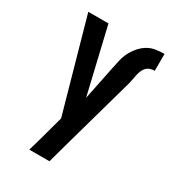

<svg xmlns="http://www.w3.org/2000/svg" viewBox="-180 -631 859 948"><g transform="rotate(30 250.0 -156.5)"><path d="M135 215Q146 179 156 142.5Q166 106 176 69L194 3L47 -520H162L250 -147L289 -338Q294 -362 299.5 -386.5Q305 -411 316 -433Q327 -455 343.5 -474.5Q360 -494 381 -507Q402 -520 427 -524Q452 -528 477 -528V-432Q464 -432 451 -427.5Q438 -423 429.5 -413.5Q421 -404 416 -391.5Q411 -379 408.5 -366.5Q406 -354 403.5 -341Q401 -328 398 -315L283 95Q275 125 266.5 155Q258 185 250 215Z"/></g></svg>

Font: Iosevka
Style: Bold
Weight: 700
Monospace: yes
Designer: Belleve Invis
Foundry: Belleve Invis
Version: Version 32.5.0; ttfautohint (v1.8.4)